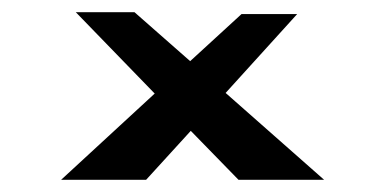

<svg xmlns="http://www.w3.org/2000/svg" viewBox="-20 -399 630 314"><path d="M510 -105H370L292 -185L219 -105H80L233 -246L104 -379H200L291 -299L375 -376H466L349 -247Z"/></svg>

Font: OpenDyslexic
Style: Regular
Weight: 400
Designer: Abbie Gonzalez
Version: Version 0.920;hotconv 1.0.109;makeotfexe 2.5.65596